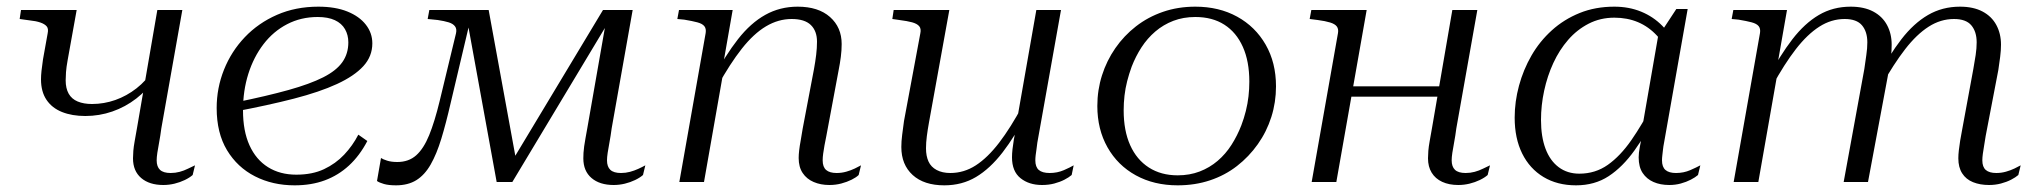

<svg xmlns="http://www.w3.org/2000/svg" viewBox="-20 -546 6112 576"><path d="M183 -366Q179 -344 178 -329.5Q177 -315 177 -305Q177 -281 186 -265Q195 -249 213 -241.5Q231 -234 256 -234Q292 -234 326 -246Q360 -258 389.5 -281Q419 -304 441 -338L446 -312Q422 -276 389 -250.5Q356 -225 317 -211.5Q278 -198 236 -198Q196 -198 166 -210Q136 -222 119.5 -246.5Q103 -271 103 -308Q103 -319 104.5 -333.5Q106 -348 109 -368L123 -446Q126 -460 120 -467Q114 -474 101 -478.5Q88 -483 68 -485L39 -489L43 -516H210ZM450 -65Q450 -46 460 -36.5Q470 -27 492 -27Q506 -27 519 -30.5Q532 -34 544 -40Q556 -46 565 -50L558 -21Q549 -13 534.5 -6Q520 1 503.5 5Q487 9 470 9Q428 9 403.5 -12Q379 -33 379 -71Q379 -81 380 -93.5Q381 -106 384 -122.5Q387 -139 391 -162L452 -516H527L464 -161Q461 -138 457.5 -119.5Q454 -101 452 -87.5Q450 -74 450 -65Z M864 10Q798 10 745 -17Q692 -44 661 -95.5Q630 -147 630 -222Q630 -282 652 -337Q674 -392 714.5 -434.5Q755 -477 811 -501.5Q867 -526 935 -526Q986 -526 1022 -511.5Q1058 -497 1077.5 -472Q1097 -447 1097 -416Q1097 -377 1070 -347.5Q1043 -318 991 -294Q939 -270 861.5 -250Q784 -230 683 -211L688 -239Q781 -258 845.5 -276Q910 -294 949.5 -314Q989 -334 1007 -359.5Q1025 -385 1025 -419Q1025 -441 1015 -458.5Q1005 -476 984.5 -485.5Q964 -495 933 -495Q883 -495 841.5 -473.5Q800 -452 770.5 -413.5Q741 -375 725 -324.5Q709 -274 709 -215Q709 -153 728.5 -110Q748 -67 784 -44.5Q820 -22 869 -22Q917 -22 952 -38.5Q987 -55 1012.5 -82Q1038 -109 1055 -142L1082 -123Q1059 -79 1027 -49.5Q995 -20 954.5 -5Q914 10 864 10Z M1446 -516H1376L1470 0H1517L1827 -516H1789L1508 -49L1531 -51ZM1299 -243Q1284 -181 1267.5 -140.5Q1251 -100 1228.5 -80Q1206 -60 1172 -60Q1154 -60 1141.5 -64Q1129 -68 1123 -72L1111 -3Q1118 2 1132 6Q1146 10 1168 10Q1204 10 1229 -5.5Q1254 -21 1272 -52.5Q1290 -84 1304 -130Q1318 -176 1332 -237L1398 -516H1268L1263 -489L1293 -486Q1313 -483 1326 -479Q1339 -475 1345 -467Q1351 -459 1348 -446ZM1801 -65Q1801 -74 1803 -87.5Q1805 -101 1808.5 -119.5Q1812 -138 1815 -161L1878 -516H1804L1742 -162Q1739 -145 1736.5 -131.5Q1734 -118 1732.5 -107Q1731 -96 1730.5 -87.5Q1730 -79 1730 -71Q1730 -33 1754.5 -12Q1779 9 1821 9Q1838 9 1854.5 5Q1871 1 1885.5 -6Q1900 -13 1909 -21L1916 -50Q1907 -45 1895 -39.5Q1883 -34 1870 -30.5Q1857 -27 1843 -27Q1821 -27 1811 -36.5Q1801 -46 1801 -65Z M2018 0H2092L2153 -347L2150 -356L2178 -516H2017L2012 -489L2033 -487Q2057 -483 2072 -479Q2087 -475 2093 -467.5Q2099 -460 2097 -447ZM2459 -138 2496 -336Q2500 -356 2502.5 -375.5Q2505 -395 2505 -414Q2505 -464 2470 -495Q2435 -526 2373 -526Q2320 -526 2276 -501.5Q2232 -477 2194 -428.5Q2156 -380 2119 -310L2133 -288Q2170 -355 2205.5 -400Q2241 -445 2278 -467Q2315 -489 2355 -489Q2394 -489 2412.5 -471Q2431 -453 2431 -421Q2431 -402 2428.5 -381.5Q2426 -361 2422 -339L2388 -160Q2385 -140 2382 -124Q2379 -108 2377.5 -95Q2376 -82 2376 -72Q2376 -45 2388 -27Q2400 -9 2421 0Q2442 9 2468 9Q2487 9 2504 4.5Q2521 0 2535 -7Q2549 -14 2556 -21L2563 -50Q2556 -46 2544.5 -40.5Q2533 -35 2519 -31Q2505 -27 2490 -27Q2469 -27 2458.5 -36Q2448 -45 2448 -65Q2448 -74 2449.5 -85Q2451 -96 2453.5 -110Q2456 -124 2459 -138Z M2767 -179Q2763 -157 2760.5 -137.5Q2758 -118 2758 -101Q2758 -78 2765.5 -61.5Q2773 -45 2790 -36Q2807 -27 2831 -27Q2872 -27 2907.5 -50Q2943 -73 2977.5 -118Q3012 -163 3048 -230L3062 -208Q3025 -137 2987.5 -88.5Q2950 -40 2908 -15Q2866 10 2813 10Q2752 10 2718 -21Q2684 -52 2684 -105Q2684 -122 2686.5 -141.5Q2689 -161 2692 -183L2741 -446Q2744 -460 2737.5 -467.5Q2731 -475 2716.5 -479Q2702 -483 2678 -486L2657 -489L2661 -516H2828ZM3092 -118Q3091 -108 3089.5 -98.5Q3088 -89 3087 -80.5Q3086 -72 3086 -65Q3086 -45 3096.5 -36Q3107 -27 3129 -27Q3152 -27 3171.5 -35.5Q3191 -44 3201 -50L3195 -21Q3187 -14 3173.5 -7Q3160 0 3143 4.5Q3126 9 3106 9Q3067 9 3041.5 -11.5Q3016 -32 3016 -74Q3016 -85 3017.5 -98.5Q3019 -112 3021.5 -127Q3024 -142 3027 -156V-163L3089 -516H3163Z M3704 -170Q3712 -191 3717.5 -213Q3723 -235 3725.5 -257Q3728 -279 3728 -301Q3728 -362 3708.5 -405.5Q3689 -449 3653 -472Q3617 -495 3566 -495Q3530 -495 3500 -483.5Q3470 -472 3446 -451.5Q3422 -431 3404.5 -404Q3387 -377 3375 -346Q3367 -324 3361.5 -302.5Q3356 -281 3353.5 -259Q3351 -237 3351 -215Q3351 -154 3370.5 -110.5Q3390 -67 3426.5 -43.5Q3463 -20 3513 -20Q3549 -20 3579 -31.5Q3609 -43 3633 -63.5Q3657 -84 3674.5 -111.5Q3692 -139 3704 -170ZM3272 -228Q3272 -276 3286 -320Q3300 -364 3326 -401.5Q3352 -439 3388 -467Q3424 -495 3469 -510.5Q3514 -526 3566 -526Q3637 -526 3691.5 -496Q3746 -466 3777 -412Q3808 -358 3808 -287Q3808 -239 3794 -195Q3780 -151 3753.5 -113.5Q3727 -76 3691 -48Q3655 -20 3610 -5Q3565 10 3513 10Q3442 10 3387.5 -20Q3333 -50 3302.5 -104Q3272 -158 3272 -228Z M3999 -256H4327L4332 -287H4005ZM3915 0H3989L4080 -516H3914L3909 -489L3933 -486Q3956 -483 3970.5 -478.5Q3985 -474 3990.5 -466.5Q3996 -459 3994 -447ZM4335 -65Q4335 -74 4337 -87.5Q4339 -101 4342.5 -119.5Q4346 -138 4349 -161L4412 -516H4337L4276 -162Q4272 -139 4269 -122.5Q4266 -106 4265 -93.5Q4264 -81 4264 -71Q4264 -46 4275 -28Q4286 -10 4306.5 -0.5Q4327 9 4355 9Q4372 9 4388.5 5Q4405 1 4419.5 -6Q4434 -13 4443 -21L4450 -50Q4441 -46 4429 -40Q4417 -34 4404 -30.5Q4391 -27 4377 -27Q4355 -27 4345 -36.5Q4335 -46 4335 -65Z M5009 -402 4991 -372Q4976 -412 4951 -439Q4926 -466 4894 -479.5Q4862 -493 4823 -493Q4781 -493 4746 -475Q4711 -457 4684.5 -426.5Q4658 -396 4640 -357Q4622 -318 4612.5 -274Q4603 -230 4603 -186Q4603 -136 4616.5 -100Q4630 -64 4656 -44.5Q4682 -25 4718 -25Q4766 -25 4803.5 -51.5Q4841 -78 4874 -125.5Q4907 -173 4939 -235L4956 -215Q4920 -146 4884 -95.5Q4848 -45 4806 -17.5Q4764 10 4708 10Q4652 10 4610.5 -15Q4569 -40 4546.5 -85.5Q4524 -131 4524 -193Q4524 -241 4537 -289Q4550 -337 4574.5 -379.5Q4599 -422 4635.5 -455Q4672 -488 4719 -507Q4766 -526 4823 -526Q4867 -526 4903.5 -511Q4940 -496 4967 -468.5Q4994 -441 5009 -402ZM5043 -519 4972 -117Q4970 -107 4969 -97.5Q4968 -88 4967 -80Q4966 -72 4966 -65Q4966 -45 4976.5 -36Q4987 -27 5008 -27Q5031 -27 5050.5 -35.5Q5070 -44 5081 -50L5074 -21Q5066 -14 5052.5 -7Q5039 0 5022.5 4.5Q5006 9 4988 9Q4961 9 4940.5 0Q4920 -9 4908 -27Q4896 -45 4896 -74Q4896 -87 4899.5 -105.5Q4903 -124 4907 -144L4903 -142L4956 -447L4965 -452L5009 -519Z M5181 0H5255L5316 -347L5313 -356L5341 -516H5180L5175 -489L5196 -487Q5220 -483 5235 -479Q5250 -475 5256 -467.5Q5262 -460 5260 -447ZM5937 -138 5975 -336Q5978 -356 5980.5 -375.5Q5983 -395 5983 -412Q5983 -445 5969 -471Q5955 -497 5927.5 -511.5Q5900 -526 5860 -526Q5807 -526 5764 -501Q5721 -476 5684 -428Q5647 -380 5610 -310L5624 -288Q5661 -354 5695.5 -398.5Q5730 -443 5766 -466Q5802 -489 5842 -489Q5878 -489 5894 -470Q5910 -451 5910 -419Q5910 -401 5907 -381Q5904 -361 5900 -339L5867 -160Q5863 -140 5860.5 -124Q5858 -108 5856.5 -95Q5855 -82 5855 -71Q5855 -44 5866.5 -26Q5878 -8 5899 0.5Q5920 9 5947 9Q5966 9 5983 4.5Q6000 0 6013.5 -7Q6027 -14 6035 -21L6042 -50Q6035 -46 6023.5 -40.5Q6012 -35 5998 -31Q5984 -27 5969 -27Q5948 -27 5937.5 -36Q5927 -45 5927 -65Q5927 -73 5928.5 -84.5Q5930 -96 5932.5 -110Q5935 -124 5937 -138ZM5511 0H5584L5647 -337Q5649 -346 5650.5 -356Q5652 -366 5653 -375.5Q5654 -385 5654.5 -394Q5655 -403 5655 -412Q5655 -445 5641 -471Q5627 -497 5599.5 -511.5Q5572 -526 5532 -526Q5479 -526 5436.5 -501Q5394 -476 5357 -428Q5320 -380 5283 -310L5297 -288Q5333 -354 5367.5 -398.5Q5402 -443 5438 -466Q5474 -489 5514 -489Q5550 -489 5566 -470Q5582 -451 5582 -419Q5582 -401 5579 -381Q5576 -361 5573 -339Z"/></svg>

Font: Roboto Serif 120pt Expanded Light
Style: Italic
Weight: 300
Width: 7
Italic angle: -10°
Designer: Greg Gazdowicz
Foundry: Commercial Type
Version: Version 1.008